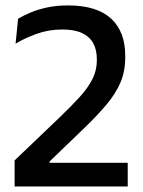

<svg xmlns="http://www.w3.org/2000/svg" viewBox="-20 -670 515 690"><path d="M32.5 0V-93.5L191.5 -245.5Q235.5 -287.5 265.8 -320.8Q296 -354 312 -385.5Q328 -417 328 -452.5V-457.5Q328 -491 315 -514.8Q302 -538.5 274.8 -551.2Q247.5 -564 204 -564Q155 -564 112 -548.5Q69 -533 36 -513L45 -602.5Q64.5 -614.5 91 -625.5Q117.5 -636.5 150.8 -643.5Q184 -650.5 224.5 -650.5Q327.5 -650.5 378.8 -603.5Q430 -556.5 430 -470V-463Q430 -413.5 412.8 -373.2Q395.5 -333 362.2 -293.5Q329 -254 280.5 -207.5L158 -89.5V-68L117 -85H439V0Z"/></svg>

Font: Anek Odia Medium
Style: Regular
Weight: 500
Designer: Yesha Goshar & Mahesh Sahu (Odia), Yesha Goshar (Latin)
Foundry: Ek Type
Version: Version 1.003